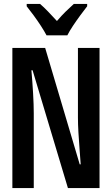

<svg xmlns="http://www.w3.org/2000/svg" viewBox="-20 -958 570 978"><path d="M43 0V-714H210L386 -121H391Q389 -152 385.5 -195.5Q382 -239 379.5 -282.5Q377 -326 377 -359V-714H487V0H326L146 -600H140Q145 -543 148.5 -483.5Q152 -424 152 -381V0ZM217 -778Q206 -799 188.5 -826Q171 -853 151.5 -879.5Q132 -906 116 -926V-938H184Q203 -922 225 -899Q247 -876 270 -851Q294 -879 314 -898.5Q334 -918 356 -938H424V-926Q409 -907 389.5 -880.5Q370 -854 352 -827Q334 -800 323 -778Z"/></svg>

Font: Noto Sans Mono Condensed SemiBold
Style: Regular
Weight: 600
Width: 3
Designer: Monotype Design Team
Foundry: Monotype Imaging Inc.
Version: Version 2.014